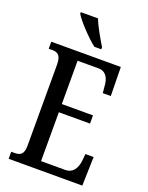

<svg xmlns="http://www.w3.org/2000/svg" viewBox="-169 -1016 848 1100"><g transform="rotate(20 254.5 -465.5)"><path d="M268 -771H310V-784C287 -822 249 -886 232 -931H127V-921C147 -886 221 -807 268 -771ZM26 0H475L480 -176H430L426 -133C420 -89 401 -51 352 -51H205V-349H395V-399H205V-663H332C379 -663 397 -626 400 -581L404 -538H453L450 -714H26V-671H47C78 -671 102 -662 102 -602V-107C102 -55 81 -43 47 -43H26Z"/></g></svg>

Font: Noto Serif Tamil ExtraCondensed Medium
Style: Italic
Weight: 500
Width: 2
Italic angle: -12°
Designer: Indian Type Foundry, Tom Grace, and the Monotype Design Team
Foundry: Monotype Imaging Inc.
Version: Version 2.003